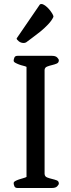

<svg xmlns="http://www.w3.org/2000/svg" viewBox="-20 -936 354 956"><path d="M48 -24Q48 -30 56 -34.5Q64 -39 74.5 -42.5Q85 -46 96 -49Q107 -52 112 -55V-603Q107 -606 96 -608.5Q85 -611 74.5 -615Q64 -619 56 -623.5Q48 -628 48 -634Q48 -640 51.5 -649Q55 -658 67 -658H239Q257 -658 265 -649.5Q273 -641 273 -636Q273 -624 262.5 -619.5Q252 -615 239 -612Q226 -609 214.5 -604.5Q203 -600 202 -588V-70Q203 -57 214.5 -52.5Q226 -48 239 -45Q252 -42 262.5 -38Q273 -34 273 -22Q273 -17 265 -8.5Q257 0 239 0H67Q55 0 51.5 -9Q48 -18 48 -24ZM98 -722Q84 -722 73.5 -730.5Q63 -739 63 -744V-745L176 -910Q179 -916 186 -916Q194 -916 204.5 -908.5Q215 -901 224 -890.5Q233 -880 239.5 -869.5Q246 -859 246 -854V-852Q238 -834 219.5 -814.5Q201 -795 180 -778Q159 -761 139.5 -747Q120 -733 110 -725Q104 -722 98 -722Z"/></svg>

Font: Asar
Style: Regular
Weight: 400
Designer: Eben Sorkin
Foundry: Eben Sorkin, Pria Ravichandran
Version: Version 1.003; ttfautohint (v1.3) -l 8 -r 50 -G 0 -x 0 -H 45